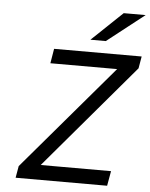

<svg xmlns="http://www.w3.org/2000/svg" viewBox="-61 -970 795 1020"><g transform="rotate(5 337.0 -460.5)"><path d="M61 0 72 -63 548 -622H192L205 -700H672L661 -636L188 -79H563L549 0ZM393 -765 557 -921H674L475 -765Z"/></g></svg>

Font: Overpass
Style: Italic
Weight: 400
Italic angle: -10°
Designer: Delve Withrington, Dave Bailey, Thomas Jockin
Foundry: Delve Fonts LLC
Version: Version 4.000